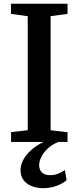

<svg xmlns="http://www.w3.org/2000/svg" viewBox="-20 -763 422 1032"><path d="M129 -63V-676L39 -688.5V-743H343V-688.5L252 -676V-63L343 -52V0H39.5V-53ZM211 248.5Q180.5 248.5 152.8 238.2Q125 228 107.8 206.5Q90.5 185 90.5 152.5Q90.5 121 107.5 91.8Q124.5 62.5 153.5 38.5Q182.5 14.5 217 -1L249.5 -5L296 -1Q260.5 13 237.2 34.8Q214 56.5 202.2 80.2Q190.5 104 190.5 124.5Q190.5 149.5 205.2 164Q220 178.5 249.5 178.5Q273.5 178.5 292.5 170.5Q311.5 162.5 329 151.5L338 205Q321 222 286.2 235.2Q251.5 248.5 211 248.5Z"/></svg>

Font: Merriweather 20pt SemiBold
Style: Regular
Weight: 600
Version: Version 2.100